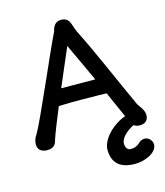

<svg xmlns="http://www.w3.org/2000/svg" viewBox="-142 -876 1058 1228"><g transform="rotate(-15 386.5 -262.5)"><path d="M17.1 -37.6C17.1 -3.9 43.5 14.2 78.1 14.2C130.4 14.2 137.7 -15.1 145.5 -43.5V-43C156.2 -75.7 186 -150.9 222.2 -238.8C229 -238.8 235.8 -239.3 242.7 -239.7C335.4 -243.7 410.6 -240.2 485.4 -240.2C508.8 -239.3 528.8 -238.8 539.1 -238.8C563 -184.1 585.9 -132.3 615.2 -67.4C520.5 -32.2 450.7 48.8 450.7 111.8C450.7 221.7 529.8 244.6 599.6 244.6C666 244.6 747.6 208.5 747.6 154.3C747.6 129.9 725.1 104 698.2 104C687 104 671.9 107.9 662.1 117.2C639.2 140.1 619.1 145.5 594.7 145.5C580.1 145.5 562.5 131.8 562.5 102.1C562.5 60.1 610.8 23.4 651.9 2C662.1 9.3 675.8 14.2 691.9 14.2C723.6 14.2 749 -1 749 -40C749 -66.4 729.5 -92.8 718.8 -107.4L709.5 -121.1C619.6 -314.9 545.4 -496.1 457.5 -669.9C453.6 -677.2 448.7 -691.9 443.8 -706.5C432.6 -740.7 423.3 -768.6 377 -768.6C340.8 -768.6 322.3 -738.3 317.9 -709.5C261.7 -597.7 83 -175.8 37.6 -101.1C22 -79.6 17.1 -58.6 17.1 -37.6ZM266.6 -345.2C305.2 -436.5 345.2 -529.8 374.5 -596.7C425.8 -487.8 462.4 -409.2 492.2 -343.8C348.1 -344.7 293.9 -345.2 266.6 -345.2Z"/></g></svg>

Font: Autour One
Style: Regular
Weight: 400
Designer: Eben Sorkin
Foundry: Eben Sorkin
Version: Version 1.002